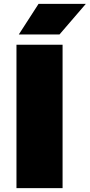

<svg xmlns="http://www.w3.org/2000/svg" viewBox="-20 -971 463 991"><path d="M65 0V-740H303V0ZM77 -793 179 -951H423L287 -793Z"/></svg>

Font: Encode Sans SC Expanded Black
Style: Regular
Weight: 900
Width: 7
Designer: Multiple Designers
Foundry: Impallari Type
Version: Version 3.002